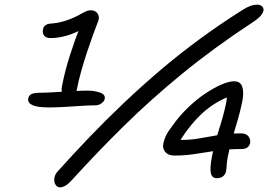

<svg xmlns="http://www.w3.org/2000/svg" viewBox="-20 -757 1148 822"><path d="M278 -341Q259 -341 250 -354Q241 -367 245 -386Q257 -450 279 -519Q301 -588 325 -648L338 -636Q305 -616 267.5 -605Q230 -594 197 -594Q177 -594 169 -604.5Q161 -615 164 -630Q165 -641 173.5 -648Q182 -655 197 -656Q230 -658 264.5 -669.5Q299 -681 333 -701Q342 -706 350.5 -709.5Q359 -713 369 -713Q389 -713 398.5 -698Q408 -683 399 -663Q390 -640 378 -607Q366 -574 353 -535Q340 -496 328 -453.5Q316 -411 308 -369Q305 -358 297 -349.5Q289 -341 278 -341ZM190 -297Q157 -297 136.5 -301.5Q116 -306 107 -315Q98 -324 101 -335Q103 -349 115.5 -354.5Q128 -360 153 -360Q173 -360 198.5 -361.5Q224 -363 251 -364.5Q278 -366 304.5 -367.5Q331 -369 355 -369Q384 -369 408.5 -360.5Q433 -352 428 -332Q425 -322 413.5 -314Q402 -306 388 -306Q360 -306 324 -303.5Q288 -301 252.5 -299Q217 -297 190 -297ZM237 45Q225 45 218 34Q211 23 212.5 7.5Q214 -8 225 -21Q293 -97 364.5 -171.5Q436 -246 511 -317Q586 -388 666.5 -456.5Q747 -525 834 -589Q921 -653 1016 -713Q1036 -726 1051.5 -731.5Q1067 -737 1084 -737Q1091 -737 1098.5 -732.5Q1106 -728 1108 -718.5Q1110 -709 1100 -694.5Q1090 -680 1061 -661Q895 -552 759 -440.5Q623 -329 507.5 -215Q392 -101 284 18Q271 32 259 38.5Q247 45 237 45ZM909 6Q887 6 882.5 -16.5Q878 -39 888 -90Q900 -148 918.5 -205.5Q937 -263 948 -315Q951 -330 951.5 -341.5Q952 -353 950 -364L972 -348Q894 -320 836.5 -263Q779 -206 741 -137L724 -168Q737 -162 743 -160Q749 -158 759 -158Q798 -158 836 -165Q874 -172 916.5 -179Q959 -186 1012 -186Q1033 -186 1043 -174Q1053 -162 1051 -145Q1049 -134 1040 -126.5Q1031 -119 1015 -119Q955 -119 907.5 -112Q860 -105 816.5 -98Q773 -91 726 -91Q700 -91 687.5 -106.5Q675 -122 679 -141Q682 -157 689.5 -174Q697 -191 717 -217Q748 -261 785 -296.5Q822 -332 859.5 -357Q897 -382 929 -395.5Q961 -409 982 -409Q1010 -409 1017.5 -384.5Q1025 -360 1017 -321Q1008 -278 997 -241Q986 -204 975 -166.5Q964 -129 955 -85Q951 -62 950.5 -49.5Q950 -37 948 -24Q945 -10 934.5 -2Q924 6 909 6Z"/></svg>

Font: Shantell Sans Light
Style: Italic
Weight: 300
Italic angle: -11°
Designer: Stephen Nixon, Anya Danilova, Shantell Martin
Foundry: Arrow Type
Version: Version 1.008;[ac192a2d6]